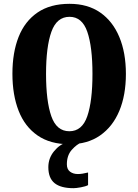

<svg xmlns="http://www.w3.org/2000/svg" viewBox="-20 -745 724 1005"><path d="M343 10Q243 10 176.5 -36Q110 -82 77.5 -165Q45 -248 45 -359Q45 -470 77.5 -552Q110 -634 176.5 -679.5Q243 -725 344 -725Q439 -725 504.5 -679.5Q570 -634 604.5 -551.5Q639 -469 639 -358Q639 -247 604.5 -164.5Q570 -82 504 -36Q438 10 343 10ZM343 -58Q410 -58 437 -137Q464 -216 464 -358Q464 -500 437 -578.5Q410 -657 344 -657Q277 -657 249 -578.5Q221 -500 221 -358Q221 -216 248.5 -137Q276 -58 343 -58ZM365 240Q298 240 265.5 213.5Q233 187 233 130Q233 83 263 46.5Q293 10 331 0H408Q382 10 356 39Q330 68 330 115Q330 141 346.5 153.5Q363 166 388 166Q409 166 441 158V224Q428 231 403 235.5Q378 240 365 240Z"/></svg>

Font: Noto Serif ExtraCondensed Black
Style: Regular
Weight: 900
Width: 2
Designer: Monotype Design Team
Foundry: Monotype Imaging Inc.
Version: Version 2.015; ttfautohint (v1.8.4.7-5d5b)